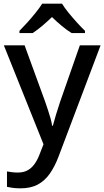

<svg xmlns="http://www.w3.org/2000/svg" viewBox="-20 -786 568 1046"><path d="M1 -539H114L226 -232Q234 -208 241.5 -186Q249 -164 255 -142.5Q261 -121 264 -101H268Q274 -125 285 -161Q296 -197 308 -233L415 -539H528L299 67Q279 120 252 159Q225 198 186.5 219Q148 240 92 240Q68 240 49.5 237.5Q31 235 18 232V148Q29 150 44.5 152Q60 154 77 154Q108 154 130 142Q152 130 167.5 108.5Q183 87 194 59L217 0ZM318 -766Q331 -744 353.5 -716.5Q376 -689 400 -662.5Q424 -636 443 -618V-606H370Q344 -622 317 -644.5Q290 -667 263 -693Q236 -667 210 -645Q184 -623 158 -606H86V-618Q105 -637 128.5 -663Q152 -689 174 -716.5Q196 -744 210 -766Z"/></svg>

Font: Noto Sans Khmer Medium
Style: Regular
Weight: 500
Version: Version 2.003